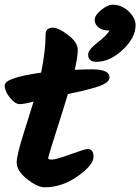

<svg xmlns="http://www.w3.org/2000/svg" viewBox="-38 -809 597 817"><path d="M441 -789Q480 -789 509.5 -760.5Q539 -732 539 -702Q539 -649 484.5 -597.5Q430 -546 372 -546Q337 -546 337 -577Q337 -597 376.5 -627.5Q416 -658 428 -679Q398 -679 381.5 -692Q365 -705 365 -724.5Q365 -744 392.5 -766.5Q420 -789 441 -789ZM353 -514Q428 -514 428 -480Q428 -458 384.5 -442.5Q341 -427 251 -409Q243 -382 228 -334Q167 -144 167 -136Q167 -130 183.5 -130Q200 -130 262 -152.5Q324 -175 335 -175Q360 -175 360 -141Q360 -107 293 -59.5Q226 -12 153 -12Q121 -12 77 -47Q33 -82 33 -118Q33 -148 63.5 -244.5Q94 -341 105 -377Q66 -366 46 -366Q26 -366 4 -393.5Q-18 -421 -18 -446Q-18 -478 137 -500Q156 -593 156 -661Q156 -691 186 -691Q212 -691 252.5 -659.5Q293 -628 293 -597.5Q293 -567 280 -512Q328 -514 353 -514Z"/></svg>

Font: Kalam
Style: Bold
Weight: 700
Version: Version 2.001;PS 1.0;hotconv 1.0.79;makeotf.lib2.5.61930; tt